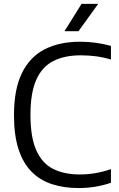

<svg xmlns="http://www.w3.org/2000/svg" viewBox="-20 -966 616 996"><path d="M387.5 9.5Q311 9.5 249.2 -10.8Q187.5 -31 143.5 -75.5Q99.5 -120 76 -192.5Q52.5 -265 52.5 -368.5Q52.5 -502.5 93.5 -586.5Q134.5 -670.5 211.2 -710Q288 -749.5 395.5 -749.5Q438.5 -749.5 477.8 -744Q517 -738.5 555.5 -728V-657Q516.5 -669 477.8 -674Q439 -679 398.5 -679Q314.5 -679 256.2 -649.2Q198 -619.5 168 -551.8Q138 -484 138 -370.5Q138 -253.5 168.5 -185.8Q199 -118 256.2 -89.5Q313.5 -61 393.5 -61Q434.5 -61 473 -67.5Q511.5 -74 555.5 -88.5V-18Q518.5 -5 476.2 2.2Q434 9.5 387.5 9.5ZM314.5 -804 403 -946H489.5L387 -804Z"/></svg>

Font: Encode Sans Condensed Thin
Style: Regular
Weight: 400
Version: Version 3.002